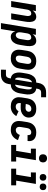

<svg xmlns="http://www.w3.org/2000/svg" viewBox="1495 -2290 1010 4040"><g transform="rotate(90 2000.0 -270.0)"><path d="M2 0 88 -520H213L201 -451Q212 -468 226.5 -483Q241 -498 258 -508Q275 -518 294.5 -523Q314 -528 333 -528Q358 -528 380.5 -518Q403 -508 416 -488.5Q429 -469 435 -445.5Q441 -422 442.5 -397Q444 -372 441.5 -347Q439 -322 435 -297L386 0H261L313 -314Q315 -326 316.5 -338Q318 -350 316.5 -361.5Q315 -373 312.5 -384Q310 -395 304 -404.5Q298 -414 287.5 -418.5Q277 -423 265 -423Q250 -423 234.5 -416.5Q219 -410 208 -398Q197 -386 191.5 -371Q186 -356 183 -341L127 0Z M466 215 588 -520H713L701 -450Q712 -467 727 -482.5Q742 -498 760 -508Q778 -518 798.5 -523Q819 -528 838 -528Q864 -528 886.5 -518Q909 -508 923 -489Q937 -470 943 -446.5Q949 -423 950.5 -398Q952 -373 949.5 -347.5Q947 -322 943 -297L923 -177Q919 -155 913.5 -133Q908 -111 897.5 -90.5Q887 -70 873 -51Q859 -32 840 -18.5Q821 -5 798.5 1.5Q776 8 754 8Q732 8 712.5 1.5Q693 -5 678 -19Q663 -33 654 -51.5Q645 -70 642 -90L591 215ZM719 -97Q735 -97 751 -106Q767 -115 777.5 -129.5Q788 -144 793 -160.5Q798 -177 801 -194L821 -314Q823 -326 824 -338Q825 -350 824.5 -362Q824 -374 820.5 -385Q817 -396 810.5 -405Q804 -414 793 -418.5Q782 -423 770 -423Q755 -423 739 -417Q723 -411 711 -399Q699 -387 692.5 -371.5Q686 -356 683 -341L663 -221Q661 -207 660 -193.5Q659 -180 659.5 -167Q660 -154 663.5 -141Q667 -128 674.5 -118Q682 -108 693.5 -102.5Q705 -97 719 -97Z M1206 8Q1176 8 1147.5 2Q1119 -4 1095.5 -19Q1072 -34 1056 -56.5Q1040 -79 1032.5 -106.5Q1025 -134 1025.5 -164Q1026 -194 1031 -223L1050 -343Q1055 -368 1063 -393Q1071 -418 1086 -440Q1101 -462 1122 -479.5Q1143 -497 1167 -508.5Q1191 -520 1216.5 -524Q1242 -528 1267 -528Q1297 -528 1325.5 -522Q1354 -516 1377.5 -501Q1401 -486 1417.5 -463.5Q1434 -441 1441.5 -413.5Q1449 -386 1448.5 -356Q1448 -326 1443 -297L1423 -177Q1419 -152 1411 -127Q1403 -102 1387.5 -80Q1372 -58 1351.5 -40.5Q1331 -23 1307 -11.5Q1283 0 1257 4Q1231 8 1206 8ZM1208 -97Q1226 -97 1243 -105Q1260 -113 1272.5 -127Q1285 -141 1291.5 -158.5Q1298 -176 1301 -194L1321 -314Q1323 -326 1324 -338.5Q1325 -351 1324 -363Q1323 -375 1319 -386Q1315 -397 1307.5 -406Q1300 -415 1289 -419Q1278 -423 1266 -423Q1248 -423 1230.5 -415Q1213 -407 1200.5 -393Q1188 -379 1182 -361.5Q1176 -344 1173 -326L1153 -206Q1151 -194 1150 -181.5Q1149 -169 1150 -157Q1151 -145 1154.5 -134Q1158 -123 1165.5 -114Q1173 -105 1184.5 -101Q1196 -97 1208 -97Z M1446 215 1447 110H1549Q1562 110 1575.5 106Q1589 102 1599.5 92Q1610 82 1615.5 69Q1621 56 1624 43L1630 7Q1604 5 1581.5 -6.5Q1559 -18 1543.5 -37Q1528 -56 1519.5 -79.5Q1511 -103 1507.5 -128.5Q1504 -154 1506 -180.5Q1508 -207 1512 -234L1529 -333Q1533 -357 1540 -380.5Q1547 -404 1558 -426Q1569 -448 1585.5 -468Q1602 -488 1623 -502Q1644 -516 1668 -522Q1692 -528 1716 -528H1718L1727 -580Q1730 -602 1739 -624Q1748 -646 1762 -664.5Q1776 -683 1795.5 -697.5Q1815 -712 1836.5 -720.5Q1858 -729 1880.5 -732Q1903 -735 1925 -735H2027V-630H1925Q1912 -630 1898.5 -626Q1885 -622 1874 -612Q1863 -602 1857.5 -589Q1852 -576 1850 -563L1844 -527Q1870 -525 1892.5 -513.5Q1915 -502 1930.5 -483Q1946 -464 1954.5 -440.5Q1963 -417 1966 -391.5Q1969 -366 1967.5 -339.5Q1966 -313 1961 -286L1945 -187Q1941 -163 1934 -139.5Q1927 -116 1916 -94Q1905 -72 1888.5 -52Q1872 -32 1850.5 -18Q1829 -4 1805 2Q1781 8 1757 8H1755L1747 60Q1743 82 1734.5 104Q1726 126 1712 144.5Q1698 163 1678.5 177.5Q1659 192 1637 200.5Q1615 209 1592.5 212Q1570 215 1548 215ZM1761 -83Q1773 -83 1784.5 -90.5Q1796 -98 1804 -108Q1812 -118 1817.5 -130Q1823 -142 1827.5 -153.5Q1832 -165 1834.5 -177.5Q1837 -190 1839 -202L1856 -301Q1858 -314 1859.5 -327.5Q1861 -341 1861.5 -354.5Q1862 -368 1861 -381Q1860 -394 1856.5 -406Q1853 -418 1844 -427.5Q1835 -437 1822 -437H1820ZM1653 -83 1712 -437Q1700 -437 1689 -429.5Q1678 -422 1669.5 -412Q1661 -402 1655.5 -390Q1650 -378 1645.5 -366.5Q1641 -355 1638.5 -342.5Q1636 -330 1634 -318L1618 -219Q1616 -206 1614 -192.5Q1612 -179 1612 -165.5Q1612 -152 1613 -139Q1614 -126 1617.5 -114Q1621 -102 1629.5 -92.5Q1638 -83 1651 -83Z M2222 8Q2191 8 2161 2.5Q2131 -3 2106 -17Q2081 -31 2062.5 -53.5Q2044 -76 2034.5 -103.5Q2025 -131 2025.5 -162Q2026 -193 2031 -223L2050 -343Q2055 -368 2063 -393Q2071 -418 2086 -440.5Q2101 -463 2122.5 -480.5Q2144 -498 2168.5 -509Q2193 -520 2218 -524Q2243 -528 2268 -528Q2295 -528 2320.5 -524Q2346 -520 2368.5 -509.5Q2391 -499 2409.5 -482.5Q2428 -466 2438 -443.5Q2448 -421 2452 -395.5Q2456 -370 2452 -344Q2448 -321 2437.5 -299.5Q2427 -278 2410 -260.5Q2393 -243 2372.5 -230.5Q2352 -218 2329 -211Q2306 -204 2284 -202Q2262 -200 2239 -200Q2217 -200 2194.5 -200.5Q2172 -201 2150 -204Q2147 -184 2148.5 -164.5Q2150 -145 2158.5 -129Q2167 -113 2185 -104.5Q2203 -96 2223 -96Q2237 -96 2251.5 -99Q2266 -102 2279 -110Q2292 -118 2302.5 -130Q2313 -142 2320 -155L2423 -108Q2407 -82 2385.5 -59Q2364 -36 2337 -20.5Q2310 -5 2280.5 1.5Q2251 8 2222 8ZM2252 -302Q2265 -302 2278 -305Q2291 -308 2302 -315.5Q2313 -323 2321 -334.5Q2329 -346 2331 -359Q2333 -373 2329.5 -386Q2326 -399 2317.5 -408Q2309 -417 2296 -420.5Q2283 -424 2269 -424Q2251 -424 2233 -417Q2215 -410 2201.5 -395.5Q2188 -381 2181 -363Q2174 -345 2171 -327L2168 -307Q2178 -306 2188.5 -305.5Q2199 -305 2209.5 -304.5Q2220 -304 2230.5 -303Q2241 -302 2252 -302Z M2716 8Q2685 8 2656 2.5Q2627 -3 2602 -17.5Q2577 -32 2559.5 -54.5Q2542 -77 2534 -104.5Q2526 -132 2526 -162.5Q2526 -193 2531 -223L2550 -343Q2555 -368 2563 -392.5Q2571 -417 2585.5 -439Q2600 -461 2620.5 -479Q2641 -497 2665 -508Q2689 -519 2714 -523.5Q2739 -528 2764 -528Q2790 -528 2815 -524.5Q2840 -521 2863 -511.5Q2886 -502 2904.5 -486.5Q2923 -471 2934 -449.5Q2945 -428 2948 -402.5Q2951 -377 2947 -351L2946 -345H2822V-348Q2825 -362 2822.5 -376.5Q2820 -391 2812.5 -402Q2805 -413 2792 -418Q2779 -423 2764 -423Q2747 -423 2729.5 -415Q2712 -407 2699.5 -392.5Q2687 -378 2681.5 -361Q2676 -344 2673 -326L2653 -206Q2650 -187 2650 -168Q2650 -149 2657.5 -132.5Q2665 -116 2681 -106.5Q2697 -97 2716 -97Q2733 -97 2750 -103Q2767 -109 2780.5 -121Q2794 -133 2803.5 -148.5Q2813 -164 2819 -181L2835 -176L2928 -143Q2916 -111 2895 -82Q2874 -53 2845.5 -32Q2817 -11 2783 -1.5Q2749 8 2716 8Z M3029 0V-105H3155L3206 -415H3108L3109 -520H3350L3281 -105H3379V0ZM3312 -585Q3292 -585 3273 -592.5Q3254 -600 3242.5 -615Q3231 -630 3228 -650Q3225 -670 3228 -691Q3230 -705 3238 -718Q3246 -731 3258 -739.5Q3270 -748 3284 -751.5Q3298 -755 3312 -755Q3332 -755 3350.5 -747.5Q3369 -740 3380.5 -725Q3392 -710 3395.5 -690Q3399 -670 3395 -649Q3393 -635 3385.5 -622Q3378 -609 3366 -600.5Q3354 -592 3340 -588.5Q3326 -585 3312 -585Z M3529 0V-105H3655L3706 -415H3608L3609 -520H3850L3781 -105H3879V0ZM3912 -600Q3895 -600 3879.5 -606Q3864 -612 3855 -624.5Q3846 -637 3843.5 -653.5Q3841 -670 3843 -687Q3845 -698 3851 -709Q3857 -720 3867 -727Q3877 -734 3888.5 -737Q3900 -740 3911 -740Q3928 -740 3943.5 -734Q3959 -728 3968 -715.5Q3977 -703 3980 -686.5Q3983 -670 3980 -653Q3978 -642 3972 -631Q3966 -620 3956 -613Q3946 -606 3934.5 -603Q3923 -600 3912 -600ZM3712 -600Q3695 -600 3679.5 -606Q3664 -612 3655 -624.5Q3646 -637 3643.5 -653.5Q3641 -670 3643 -687Q3645 -698 3651 -709Q3657 -720 3667 -727Q3677 -734 3688.5 -737Q3700 -740 3711 -740Q3728 -740 3743.5 -734Q3759 -728 3768 -715.5Q3777 -703 3780 -686.5Q3783 -670 3780 -653Q3778 -642 3772 -631Q3766 -620 3756 -613Q3746 -606 3734.5 -603Q3723 -600 3712 -600Z"/></g></svg>

Font: Iosevka SS18 Extrabold
Style: Italic
Weight: 800
Italic angle: -9°
Monospace: yes
Designer: Belleve Invis
Foundry: Belleve Invis
Version: Version 25.1.1; ttfautohint (v1.8.4)